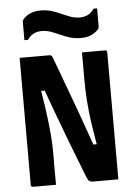

<svg xmlns="http://www.w3.org/2000/svg" viewBox="-62 -991 723 1037"><g transform="rotate(-5 300.0 -472.5)"><path d="M199 0Q168 0 137 0Q106 0 74 0Q71 0 68.5 -1.5Q66 -3 64.5 -5Q63 -7 63 -11Q63 -84 63 -157Q63 -230 63 -302.5Q63 -375 63 -448.5Q63 -522 63 -594Q63 -621 63 -647.5Q63 -674 63 -700Q84 -700 114 -700Q144 -700 173.5 -700Q203 -700 223 -700Q229 -700 233 -698Q237 -696 240.5 -688.5Q244 -681 250 -663Q259 -640 269.5 -611Q280 -582 293 -547Q306 -512 321 -471.5Q336 -431 352.5 -385.5Q369 -340 387 -289.5Q405 -239 424 -184L392 -199H458L439 -187Q429 -247 422 -291.5Q415 -336 411 -372Q407 -408 405 -437Q403 -466 402 -494Q401 -522 401 -552Q401 -589 401 -626Q401 -663 401 -700Q433 -700 464 -700Q495 -700 526 -700Q531 -700 534 -697Q537 -694 537 -689Q537 -617 537 -544.5Q537 -472 537 -399.5Q537 -327 537 -255Q537 -183 537 -110Q537 -82 537 -54.5Q537 -27 537 0Q517 0 489.5 0Q462 0 436.5 0Q411 0 397 0Q386 0 379.5 -4.5Q373 -9 364 -32Q344 -83 321.5 -140.5Q299 -198 275.5 -260.5Q252 -323 227 -390Q202 -457 177 -527L210 -512H143L161 -525Q171 -466 177.5 -420.5Q184 -375 188 -339.5Q192 -304 194.5 -274.5Q197 -245 198 -218Q199 -191 199 -163Q198 -124 198.5 -82.5Q199 -41 199 0ZM406 -889Q430 -889 449 -898Q468 -907 484 -930H503Q503 -904 503 -880Q503 -856 503 -837Q503 -829 502 -824.5Q501 -820 496 -815Q480 -798 457.5 -788Q435 -778 401 -778Q369 -778 342 -786.5Q315 -795 291 -806Q267 -817 243.5 -825.5Q220 -834 194 -834Q170 -834 151 -824.5Q132 -815 116 -793H97Q97 -819 97 -842.5Q97 -866 97 -886Q97 -893 98 -897.5Q99 -902 104 -908Q120 -925 142.5 -935Q165 -945 199 -945Q231 -945 258 -936.5Q285 -928 309 -917Q333 -906 356.5 -897.5Q380 -889 406 -889Z"/></g></svg>

Font: Recursive Monospace
Style: Bold
Weight: 700
Version: Version 1.047